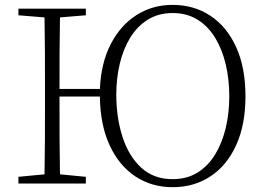

<svg xmlns="http://www.w3.org/2000/svg" viewBox="-20 -759 1096 794"><path d="M693.8 -18.1Q752.9 -18.1 796.9 -45.4Q840.8 -72.8 869.9 -120.6Q898.9 -168.5 913.6 -230.2Q928.2 -292 928.2 -360.8Q928.2 -430.2 913.6 -492.4Q898.9 -554.7 869.9 -602.5Q840.8 -650.4 796.9 -677.7Q752.9 -705.1 693.8 -705.1Q635.3 -705.1 591.3 -677.7Q547.4 -650.4 518.6 -603.3Q489.7 -556.2 475.3 -495.4Q460.9 -434.6 460.9 -368.2Q460.9 -272.5 486.6 -192.9Q512.2 -113.3 564 -65.7Q615.7 -18.1 693.8 -18.1ZM226.1 -391.1H393.1Q397.5 -497.1 437.3 -575.2Q477.1 -653.3 543.5 -696Q609.9 -738.8 693.8 -738.8Q782.2 -738.8 850.1 -693.8Q918 -648.9 956.5 -564.5Q995.1 -480 995.1 -360.8Q995.1 -242.7 956.5 -158.4Q918 -74.2 850.1 -29.5Q782.2 15.1 693.8 15.1Q607.4 15.1 540 -29.3Q472.7 -73.7 433.6 -157.7Q394.5 -241.7 393.1 -359.9H226.1Q226.1 -264.6 226.3 -187Q226.6 -109.4 228 -38.1L335 -27.8V0H56.2V-27.8L164.1 -38.1Q165.5 -110.8 165.8 -184.8Q166 -258.8 166 -333V-390.1Q166 -464.8 165.8 -539.1Q165.5 -613.3 164.1 -687L56.2 -695.8V-723.1H335V-695.8L228 -687Q226.6 -615.2 226.3 -541Q226.1 -466.8 226.1 -391.1Z"/></svg>

Font: Source Han Serif CN ExtraLight
Style: Regular
Weight: 250
Designer: Ryoko NISHIZUKA  (kana & ideographs); Frank Grießhammer (Latin, Greek & Cyrillic); Wenlong ZHANG  (bopomofo); Sandoll Co
Foundry: Adobe Systems Incorporated
Version: Version 1.001;PS 1.001;hotconv 16.6.54;makeotf.lib2.5.65590